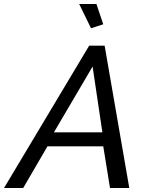

<svg xmlns="http://www.w3.org/2000/svg" viewBox="-67 -938 739 958"><path d="M328.1 -918H414.1L448.2 -816.9L387.2 -796.9ZM377.9 -710H455.1L578.1 0H481.9L448.2 -208H169.9L48.8 0H-46.9ZM443.8 -277.8 395 -606 202.1 -277.8Z"/></svg>

Font: Rawline Medium
Style: Italic
Weight: 500
Italic angle: -12°
Designer: Matt McInerney, Pablo Impallari, Rodrigo Fuenzalida
Foundry: Matt McInerney, Pablo Impallari, Rodrigo Fuenzalida
Version: Version 4.020;PS 004.020;hotconv 1.0.88;makeotf.lib2.5.64775